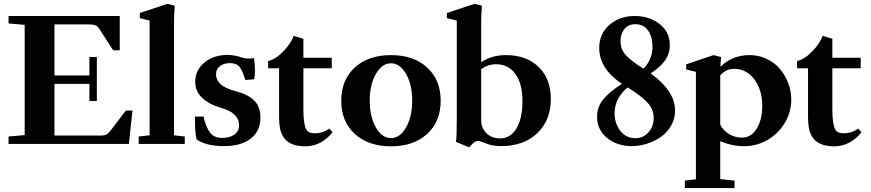

<svg xmlns="http://www.w3.org/2000/svg" viewBox="-20 -746 4514 995"><path d="M24.4 0V-38.6L107.9 -45.9V-617.2L24.4 -624.5V-663.1H600.6V-485.4H566.4L493.7 -598.1Q485.8 -609.9 474.4 -614.7Q462.9 -619.6 439 -619.6H262.2V-355H443.4V-450.7H481.9V-222.7H443.4V-311.5H262.2V-43.5H503.4Q520 -43.5 531 -49.1Q542 -54.7 554.2 -70.8L632.3 -173.3H666.5L647.9 0Z M698.7 0V-38.6L755.4 -44.9V-639.6L704.6 -651.9V-678.7L847.2 -726.1L885.7 -716.3Q881.8 -676.3 881.8 -629.4V-44.9L937.5 -38.6V0Z M1140.6 11.2Q1048.8 11.2 998.5 -23.4Q990.2 -57.6 990.2 -141.6L1034.7 -142.1Q1046.9 -87.9 1067.9 -59.6Q1088.9 -31.2 1131.3 -31.2Q1169.9 -31.2 1194.3 -48.6Q1218.8 -65.9 1218.8 -96.2Q1218.8 -161.1 1126.5 -187Q1066.4 -203.6 1029.1 -237.8Q991.7 -272 991.7 -321.8Q991.7 -382.3 1039.3 -421.9Q1086.9 -461.4 1161.1 -461.4Q1191.9 -461.4 1231.4 -448.7Q1262.2 -438 1296.4 -445.3Q1301.3 -412.6 1301.3 -378.9Q1301.3 -356.9 1297.4 -335L1251 -331.5Q1237.3 -379.9 1221.4 -399.4Q1205.6 -418.9 1170.9 -418.9Q1139.6 -418.9 1119.6 -403.3Q1099.6 -387.7 1099.6 -361.8Q1099.6 -299.3 1199.7 -273.9Q1265.6 -256.8 1297.6 -224.9Q1329.6 -192.9 1329.6 -136.7Q1329.6 -66.9 1279.3 -27.8Q1229 11.2 1140.6 11.2Z M1561.5 12.2Q1491.7 12.2 1459 -22.5Q1441.9 -41.5 1434.1 -68.1Q1426.3 -94.7 1426.3 -143.6V-392.1H1369.6V-429.2Q1410.2 -439.9 1449 -480.5Q1487.8 -521 1502 -560.1L1552.2 -544.9V-446.8H1699.2V-392.1H1552.2V-179.2Q1552.2 -104 1566.9 -75.7Q1577.1 -55.2 1610.4 -55.2Q1653.3 -55.2 1686 -79.6L1703.6 -61Q1645.5 12.2 1561.5 12.2Z M2006.3 12.2Q1888.7 12.2 1818.6 -52Q1748.5 -116.2 1748.5 -224.1Q1748.5 -332 1818.6 -396.2Q1888.7 -460.4 2006.3 -460.4Q2123.5 -460.4 2193.6 -396.2Q2263.7 -332 2263.7 -224.1Q2263.7 -116.2 2193.6 -52Q2123.5 12.2 2006.3 12.2ZM2006.3 -30.3Q2052.7 -30.3 2084.5 -85.9Q2116.2 -141.6 2116.2 -224.1Q2116.2 -306.6 2084.5 -362.3Q2052.7 -418 2006.3 -418Q1959.5 -418 1927.7 -362.3Q1896 -306.6 1896 -224.1Q1896 -141.6 1927.7 -85.9Q1959.5 -30.3 2006.3 -30.3Z M2412.1 17.6 2342.8 -10.7Q2347.2 -33.7 2347.2 -134.8V-639.6L2295.9 -651.9V-678.7L2439 -726.1L2477.5 -716.3Q2473.6 -676.3 2473.6 -629.4V-423.8Q2528.3 -460.4 2602.1 -460.4Q2708.5 -460.4 2771.5 -398.9Q2834.5 -337.4 2834.5 -232.9Q2834.5 -122.6 2764.2 -55.7Q2693.8 11.2 2577.1 11.2Q2531.7 11.2 2499 -2.4Q2466.8 -15.6 2458.5 -15.6Q2437 -15.6 2412.1 17.6ZM2473.6 -124.5Q2473.6 -82.5 2501 -55.7Q2528.3 -28.8 2571.8 -28.8Q2625.5 -28.8 2656.5 -80.6Q2687.5 -132.3 2687.5 -221.7Q2687.5 -312 2651.1 -362.5Q2614.7 -413.1 2550.3 -413.1Q2509.3 -413.1 2473.6 -387.7Z M3254.4 11.2Q3178.2 11.2 3126.2 -31Q3074.2 -73.2 3074.2 -141.1Q3074.2 -191.9 3106.2 -231Q3138.2 -270 3203.1 -311.5Q3085.4 -390.1 3085.4 -497.6Q3085.4 -572.3 3138.9 -617.7Q3192.4 -663.1 3269 -663.1Q3345.2 -663.1 3398.2 -621.6Q3451.2 -580.1 3451.2 -512.7Q3451.2 -467.8 3426.3 -432.6Q3401.4 -397.5 3351.6 -365.7Q3478.5 -274.4 3478.5 -172.9Q3478.5 -131.8 3458.7 -96.4Q3439 -61 3407 -38.1Q3375 -15.1 3335.2 -2Q3295.4 11.2 3254.4 11.2ZM3195.8 -533.7Q3195.8 -510.7 3202.6 -492.7Q3209.5 -474.6 3226.3 -457.3Q3243.2 -439.9 3262.2 -425.8Q3281.2 -411.6 3314.9 -390.1Q3361.3 -438 3361.3 -504.4Q3361.3 -556.2 3338.1 -588.4Q3314.9 -620.6 3272.5 -620.6Q3235.8 -620.6 3215.8 -595.5Q3195.8 -570.3 3195.8 -533.7ZM3272.9 -29.8Q3312.5 -29.8 3340.1 -59.8Q3367.7 -89.8 3367.7 -135.3Q3367.7 -179.2 3335.2 -214.6Q3302.7 -250 3232.4 -293Q3165 -236.3 3165 -159.2Q3165 -106 3194.6 -67.9Q3224.1 -29.8 3272.9 -29.8Z M3529.3 228.5V189.9L3586.4 183.1V-373.5L3536.1 -386.2V-412.6L3677.7 -460.4L3717.3 -450.2Q3713.9 -425.8 3713.4 -399.4Q3772 -458.5 3859.4 -460.4Q3909.2 -461.4 3951.7 -441.7Q3994.1 -421.9 4021.7 -388.9Q4049.3 -356 4064.9 -314.7Q4080.6 -273.4 4080.6 -231Q4080.6 -163.6 4045.9 -107.2Q4011.2 -50.8 3955.3 -19.5Q3899.4 11.7 3836.4 11.7Q3773.4 11.7 3712.4 -14.6V182.1L3786.6 189.9V228.5ZM3784.2 -389.2Q3742.2 -389.2 3712.4 -355.5V-100.6Q3727.1 -69.3 3758.5 -51Q3790 -32.7 3824.2 -32.7Q3874.5 -32.7 3902.3 -80.6Q3930.2 -128.4 3930.2 -197.3Q3930.2 -279.3 3889.6 -334.2Q3849.1 -389.2 3784.2 -389.2Z M4302.7 12.2Q4232.9 12.2 4200.2 -22.5Q4183.1 -41.5 4175.3 -68.1Q4167.5 -94.7 4167.5 -143.6V-392.1H4110.8V-429.2Q4151.4 -439.9 4190.2 -480.5Q4229 -521 4243.2 -560.1L4293.5 -544.9V-446.8H4440.4V-392.1H4293.5V-179.2Q4293.5 -104 4308.1 -75.7Q4318.4 -55.2 4351.6 -55.2Q4394.5 -55.2 4427.2 -79.6L4444.8 -61Q4386.7 12.2 4302.7 12.2Z"/></svg>

Font: Elstob 8pt
Style: Bold
Weight: 700
Designer: Peter S. Baker
Version: Version 1.015